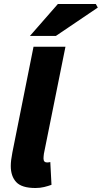

<svg xmlns="http://www.w3.org/2000/svg" viewBox="-20 -930 510 962"><path d="M158 12Q89 12 61.5 -17.5Q34 -47 34 -98Q34 -113 36 -129Q38 -145 42 -166L148 -696H308L200 -160Q199 -151 198.5 -146.5Q198 -142 198 -136Q198 -116 216 -116Q219 -116 222.5 -116.5Q226 -117 232 -118L238 -4Q222 2 201.5 7Q181 12 158 12ZM130 -750 270 -910H460L470 -892L260 -750Z"/></svg>

Font: Source Sans 3 Black
Style: Italic
Weight: 900
Italic angle: -11°
Designer: Paul D. Hunt
Foundry: Adobe
Version: Version 3.052;hotconv 1.1.0;makeotfexe 2.6.0